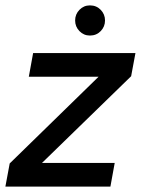

<svg xmlns="http://www.w3.org/2000/svg" viewBox="-34 -693 523 713"><path d="M-14 0 2 -86 332 -408H73L89 -496H469L453 -410L122 -88H392L376 0ZM300 -561Q277 -561 261 -577.5Q245 -594 245 -617Q245 -640 261 -656.5Q277 -673 300 -673Q324 -673 340 -656.5Q356 -640 356 -617Q356 -594 340 -577.5Q324 -561 300 -561Z"/></svg>

Font: Ultramarine Medium
Style: Italic
Weight: 500
Italic angle: -10°
Designer: Colophon Foundry, Jonny Pinhorn
Foundry: Colophon Foundry
Version: Version 1.200; ttfautohint (v1.8.3)